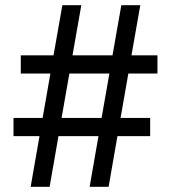

<svg xmlns="http://www.w3.org/2000/svg" viewBox="-20 -719 658 739"><path d="M98 0 132 -195H32V-265H144L174 -436H60V-506H186L220 -699H293L259 -506H413L447 -699H520L486 -506H586V-436H474L444 -265H558V-195H432L398 0H325L359 -195H205L171 0ZM217 -265H371L401 -436H247Z"/></svg>

Font: Fragment Mono
Style: Regular
Weight: 400
Monospace: yes
Designer: Wei Huang based on Nimbus Sans by URW Studio, based on Helvetica by Max Miedinger.
Foundry: Wei Huang
Version: Version 1.021; ttfautohint (v1.8.4.7-5d5b)